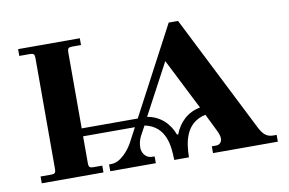

<svg xmlns="http://www.w3.org/2000/svg" viewBox="-58 -571 1005 668"><g transform="rotate(-10 445.0 -237.0)"><path d="M441 -164 537 -344 628 -164C583 -156 552 -125 537 -85H533C518 -125 488 -156 441 -164ZM40 0H258V-24H226C214 -24 210 -28 210 -40V-136H393L366 -85C354 -63 324 -24 290 -24H282V0H443V-24H436C408 -24 399 -48 399 -62C399 -75 402 -91 410 -105L427 -136C502 -120 507 -50 508 0H560C561 -49 568 -120 642 -136L672 -75C678 -63 681 -53 681 -46C681 -33 673 -24 660 -24H645V0H874V-24H861C838 -24 825 -38 813 -62L605 -474H572L408 -164H210V-434C210 -446 214 -450 226 -450H258V-474H40V-450H78C90 -450 94 -446 94 -434V-40C94 -28 90 -24 78 -24H40Z"/></g></svg>

Font: Old Standard
Style: Bold
Weight: 700
Designer: Alexey Kryukov <alexios@thessalonica.org.ru>
Version: Version 2.0.2